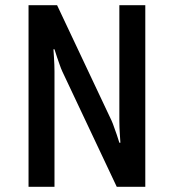

<svg xmlns="http://www.w3.org/2000/svg" viewBox="-20 -720 670 740"><path d="M220 -445Q215 -456 210 -470.5Q205 -485 200 -499Q195 -514 190 -530H186Q187 -514 188 -499Q189 -485 189.5 -470.5Q190 -456 190 -445V0H90V-700H200L410 -255Q415 -244 420 -229Q425 -214 430 -201Q435 -185 440 -170H444Q443 -185 442 -201Q441 -214 440.5 -229Q440 -244 440 -255V-700H540V0H430Z"/></svg>

Font: Scada
Style: Regular
Weight: 400
Designer: Jovanny Lemonad
Foundry: Jovanny Lemonad
Version: Version 3.005; ttfautohint (v0.91) -l 8 -r 50 -G 200 -x 0 -w